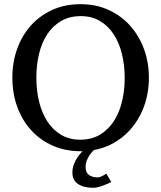

<svg xmlns="http://www.w3.org/2000/svg" viewBox="-20 -707 771 918"><path d="M512.2 163.1Q496.1 171.4 480.5 177.2Q467.3 182.6 452.4 186.8Q437.5 190.9 426.3 190.9Q379.4 190.9 352.8 172.6Q326.2 154.3 326.2 118.2Q326.2 97.2 333.3 78.6Q340.3 60.1 350.8 44.7Q361.3 29.3 373.5 17.6Q374.5 17.1 375 16.1H366.2Q292.5 16.1 232.2 -10.5Q171.9 -37.1 128.9 -84.5Q85.9 -131.8 62.5 -196Q39.1 -260.3 39.1 -335.9Q39.1 -409.2 62 -473.1Q85 -537.1 127.4 -584.7Q169.9 -632.3 230.2 -659.7Q290.5 -687 365.2 -687Q439.5 -687 499.8 -659.2Q560.1 -631.3 602.8 -583.5Q645.5 -535.6 668.7 -471.7Q691.9 -407.7 691.9 -335Q691.9 -262.2 668.5 -198.2Q645 -134.3 602.3 -86.7Q559.6 -39.1 499.5 -11.2Q466.3 3.4 429.2 10.3L424.8 14.6Q415.5 24.4 407.5 36.1Q399.4 47.9 394.3 62Q389.2 76.2 389.2 91.8Q389.2 116.7 404.5 128.9Q419.9 141.1 447.3 141.1Q452.6 141.1 460 138.4Q467.3 135.7 473.6 132.3Q481 128.4 488.3 123ZM576.2 -334Q576.2 -395 563 -449Q549.8 -502.9 523.4 -543.2Q497.1 -583.5 457.8 -606.7Q418.5 -629.9 366.2 -629.9Q312 -629.9 272 -606.4Q231.9 -583 205.6 -542.7Q179.2 -502.4 166.5 -449Q153.8 -395.5 153.8 -335.9Q153.8 -275.9 166.7 -221.9Q179.7 -168 205.8 -127.4Q231.9 -86.9 271.2 -63Q310.5 -39.1 363.8 -39.1Q418 -39.1 457.8 -63Q497.6 -86.9 523.9 -127.2Q550.3 -167.5 563.2 -220.9Q576.2 -274.4 576.2 -334Z"/></svg>

Font: Charis SIL Am
Style: Regular
Weight: 400
Foundry: SIL International
Version: Version 5.000